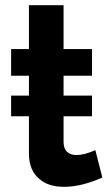

<svg xmlns="http://www.w3.org/2000/svg" viewBox="-20 -714 425 743"><path d="M276 -114Q253 -114 239.5 -126.5Q226 -139 226 -165V-264H336V-344H226V-421H336V-524H226V-694H92V-524H23V-421H92V-344H23V-264H92V-120Q92 -54 133 -21Q167 9 228 9Q295 9 376 -27L349 -133Q306 -114 276 -114Z"/></svg>

Font: RT Raleway Bold
Style: Regular
Weight: 400
Designer: Matt McInerney, Pablo Impallari, Rodrigo Fuenzalida — Edited by Milan Moffatt in April 2016
Foundry: Matt McInerney, Pablo Impallari, Rodrigo Fuenzalida — Edited by Milan Moffatt in April 2016
Version: Version 3.001